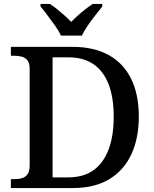

<svg xmlns="http://www.w3.org/2000/svg" viewBox="-20 -951 778 971"><path d="M35 0V-45H55Q76 -45 93 -50.5Q110 -56 120 -71Q130 -86 130 -114V-603Q130 -631 119.5 -645Q109 -659 91.5 -664Q74 -669 53 -669H35V-714H348Q453 -714 528 -673.5Q603 -633 642.5 -554Q682 -475 682 -361Q682 -252 644.5 -171Q607 -90 533 -45Q459 0 348 0ZM325 -54Q402 -54 452.5 -90Q503 -126 529 -194.5Q555 -263 555 -361Q555 -459 529 -525.5Q503 -592 452.5 -626.5Q402 -661 326 -661H246V-54ZM288 -771Q278 -794 259 -820.5Q240 -847 220.5 -873Q201 -899 185 -918V-931H232Q250 -920 269 -904.5Q288 -889 306.5 -872.5Q325 -856 340 -840Q355 -856 373.5 -872.5Q392 -889 412 -904.5Q432 -920 449 -931H497V-918Q482 -899 461.5 -873Q441 -847 423 -820.5Q405 -794 394 -771Z"/></svg>

Font: Noto Serif Hebrew Medium
Style: Regular
Weight: 500
Version: Version 2.003